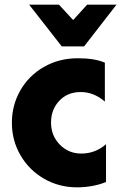

<svg xmlns="http://www.w3.org/2000/svg" viewBox="-20 -792 520 824"><path d="M314 -542Q233 -542 168 -504.5Q103 -467 67 -403.5Q31 -340 31 -265Q31 -189 68 -125.5Q105 -62 169 -25Q233 12 311 12Q344 12 376.5 6Q409 0 435 -11V-173Q389 -133 329 -133Q274 -133 236.5 -171.5Q199 -210 199 -266Q199 -322 234.5 -359.5Q270 -397 326 -397Q383 -397 430 -356V-523Q387 -542 314 -542ZM354 -772 294 -706 233 -772H105L245 -593H341L480 -772Z"/></svg>

Font: Geom ExtraBold
Style: Bold
Weight: 800
Version: Version 1.102